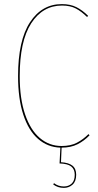

<svg xmlns="http://www.w3.org/2000/svg" viewBox="-20 -710 477 935"><path d="M280 9 277 80Q314 82 332.5 96.5Q351 111 351 141Q351 173 333.5 189Q316 205 291 205Q261 205 239 188L243 182Q264 198 291 198Q314 198 329 184Q344 170 344 141Q344 114 326.5 100.5Q309 87 270 86L274 9Q212 7 165.5 -33.5Q119 -74 93.5 -151.5Q68 -229 68 -339Q68 -513 126 -601.5Q184 -690 281 -690Q323 -690 352.5 -675Q382 -660 409 -633L404 -627Q377 -654 349.5 -668.5Q322 -683 282 -683Q188 -683 132 -596.5Q76 -510 76 -339Q76 -230 102 -153.5Q128 -77 174 -38Q220 1 280 1Q324 1 354.5 -15Q385 -31 411 -57L416 -51Q390 -24 357.5 -7.5Q325 9 280 9Z"/></svg>

Font: Fira Sans Compressed Eight
Style: Regular
Weight: 100
Width: 1
Designer: bBox Type GmbH & Carrois Corporate GbR & Edenspiekermann AG
Foundry: bBox Type GmbH & Carrois Corporate GbR & Edenspiekermann AG
Version: Version 4.301